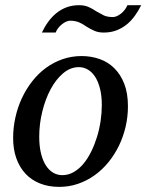

<svg xmlns="http://www.w3.org/2000/svg" viewBox="-20 -711 566 743"><path d="M374 -304.2Q374 -339.8 367.2 -367.2Q360.4 -394.5 348.6 -413.1Q336.9 -431.6 320.6 -441.4Q304.2 -451.2 285.2 -451.2Q252.4 -451.2 224.4 -427.5Q196.3 -403.8 175.8 -365.5Q155.3 -327.1 143.6 -279.1Q131.8 -231 131.8 -182.1Q131.8 -145 138.7 -117.2Q145.5 -89.4 157.7 -70.6Q169.9 -51.8 186 -42.5Q202.1 -33.2 221.2 -33.2Q244.6 -33.2 265.4 -45.2Q286.1 -57.1 303 -77.4Q319.8 -97.7 333 -124.5Q346.2 -151.4 355.5 -181.4Q364.7 -211.4 369.4 -243.2Q374 -274.9 374 -304.2ZM475.1 -299.8Q475.1 -259.3 466.1 -220.5Q457 -181.6 440.2 -147Q423.3 -112.3 399.7 -83.3Q376 -54.2 346.4 -33Q316.9 -11.7 282.2 0.2Q247.6 12.2 209 12.2Q168 12.2 134.8 -1Q101.6 -14.2 78.6 -38.8Q55.7 -63.5 43.2 -98.4Q30.8 -133.3 30.8 -176.8Q30.8 -217.3 39.6 -256.6Q48.3 -295.9 64.7 -331.1Q81.1 -366.2 104.5 -396.2Q127.9 -426.3 157.5 -448Q187 -469.7 221.9 -481.9Q256.8 -494.1 295.9 -494.1Q332 -494.1 364.5 -482.9Q397 -471.7 421.6 -447.8Q446.3 -423.8 460.7 -387.2Q475.1 -350.6 475.1 -299.8ZM526.4 -690.9Q515.6 -668.9 501.7 -649.7Q487.8 -630.4 470 -616Q452.1 -601.6 430.2 -593.3Q408.2 -585 381.3 -585Q360.8 -585 345.7 -591.6Q330.6 -598.1 314.9 -607.9Q308.6 -612.3 302.2 -616.2Q295.9 -620.1 288.3 -623.5Q280.8 -627 271.7 -628.9Q262.7 -630.9 251 -630.9Q244.6 -630.9 236.6 -627.4Q228.5 -624 220.7 -617.9Q212.9 -611.8 206.1 -603.5Q199.2 -595.2 195.3 -585H142.1Q152.3 -606.9 166.3 -626.2Q180.2 -645.5 197.8 -659.9Q215.3 -674.3 237.3 -682.6Q259.3 -690.9 286.1 -690.9Q306.6 -690.9 322 -684.3Q337.4 -677.7 353 -667Q365.7 -659.7 379.9 -652.3Q394 -645 417 -645Q423.8 -645 431.9 -648.4Q439.9 -651.9 447.8 -658Q455.6 -664.1 462.2 -672.4Q468.8 -680.7 473.1 -690.9Z"/></svg>

Font: Charis SIL Afr
Style: Italic
Weight: 400
Italic angle: -11°
Foundry: SIL International
Version: Version 5.000